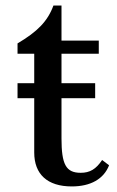

<svg xmlns="http://www.w3.org/2000/svg" viewBox="-20 -660 421 690"><path d="M322 -307V-361H201V-467H335V-514H201V-640H172C151 -583 114 -546 43 -504V-467H103V-361H43V-307H103V-112C103 -34 150 10 238 10C306 10 353 -17 372 -66L347 -85C325 -52 303 -39 270 -39C217 -39 201 -69 201 -163V-307Z"/></svg>

Font: Libre Baskerville
Style: Regular
Weight: 400
Designer: Pablo Impallari, Rodrigo Fuenzalida
Foundry: Pablo Impallari, Rodrigo Fuenzalida
Version: Version 1.051;Glyphs 3.2.3 (3260)